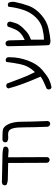

<svg xmlns="http://www.w3.org/2000/svg" viewBox="730 -1182 578 2077"><g transform="rotate(-90 1018.5 -144.0)"><path d="M325.2 104.5Q339.4 104.5 348.6 96.7L356.9 80.1L355 -344.7L418 -340.3Q423.3 -339.4 428.2 -339.4Q447.3 -339.4 461.9 -349.6L470.2 -366.2Q470.7 -368.2 470.7 -370.1Q470.7 -383.8 463.4 -393.1Q425.3 -405.8 383.3 -405.8Q377.9 -405.8 372.6 -405.8H372.1L104.5 -411.6Q98.6 -412.6 92.8 -412.6Q74.7 -412.6 60.5 -403.8L52.2 -387.7Q51.8 -385.7 51.8 -381.6Q51.8 -377.4 53.5 -371.6Q55.2 -365.7 59.1 -360.4Q83 -350.1 111.1 -348.1Q139.2 -346.2 293.5 -344.2L295.4 73.7Q296.9 86.4 304.7 95.7L321.3 104Q323.2 104.5 325.2 104.5Z M727.5 108.9Q733.9 106.9 739.3 102.5L747.6 86.4Q739.7 -101.1 739.7 -195.6Q739.7 -290 711.4 -345.7Q683.6 -399.4 645 -402.8Q610.8 -405.8 563.5 -405.8Q552.7 -405.8 541 -405.8L524.9 -397.9L517.1 -381.8Q516.6 -379.9 516.6 -377.9Q516.6 -363.8 524.4 -354.5Q542.5 -343.3 565.9 -343.3Q571.8 -343.3 580.6 -344.2Q589.4 -345.2 598.6 -345.2Q621.1 -345.2 635.7 -338.9Q658.7 -328.6 668.9 -289.1Q679.2 -252 679.2 -166Q679.2 -81.1 685.1 79.6Q686.5 91.8 694.8 101.6L711.9 109.9Q713.9 110.4 716.1 110.4Q718.3 110.4 721.2 110.1Q724.1 109.9 727.5 108.9Z M1437 -317.9Q1437 -322.3 1437 -327.6Q1438 -333 1438 -337.4Q1438 -351.1 1429.7 -362.3L1413.1 -370.6Q1411.1 -371.1 1409.2 -371.1Q1396 -371.1 1386.7 -364.3Q1377 -285.6 1360.8 -207.5Q1343.8 -126.5 1283.7 -62.5L1276.4 -54.7L1272 -64Q1234.4 -136.7 1207.8 -209.5Q1181.2 -282.2 1152.3 -356.9L1136.7 -364.7Q1134.8 -365.2 1132.8 -365.2Q1118.2 -365.2 1107.4 -357.4L1099.6 -341.8Q1122.6 -255.9 1154.5 -171.9Q1186.5 -87.9 1228 7.8L1222.7 10.7Q1192.9 30.8 1160.2 44.9Q1127.4 59.1 1097.2 72.3L1089.4 87.9Q1088.9 89.8 1088.9 91.8Q1088.9 93.8 1089.1 95.5Q1089.4 97.2 1089.6 98.9Q1089.8 100.6 1090.1 102.3Q1090.3 104 1090.8 105.5Q1091.3 106.9 1092 108.4Q1092.8 109.9 1093.3 111.8Q1094.7 114.7 1096.7 117.2L1112.3 125Q1155.3 117.7 1195.3 98.6Q1235.4 79.6 1300.3 24.4Q1364.7 -30.8 1401.9 -132.3Q1437 -229.5 1437 -317.9Z M2037.1 -293.9Q2037.1 -318.8 2027.8 -339.4L2011.7 -347.2Q2009.8 -347.7 2005.6 -347.7Q2001.5 -347.7 1995.6 -346.2Q1989.7 -344.7 1983.4 -340.8Q1975.6 -257.8 1948.2 -177.2Q1920.4 -96.7 1866.5 -43Q1812.5 10.7 1746.6 26.6Q1680.7 42.5 1634.8 42.5H1627.4V-98.1L1632.3 -99.6Q1659.2 -109.4 1685.1 -124.5Q1711.4 -139.6 1751.5 -181.6Q1791.5 -223.6 1802.7 -254.4Q1814 -286.1 1821.8 -318.4Q1822.3 -320.8 1822.3 -323.2Q1822.3 -337.4 1814.5 -346.7L1797.9 -355Q1795.9 -355.5 1793 -355.5Q1790 -355.5 1786.1 -354.5Q1776.9 -353.5 1769 -348.1Q1753.4 -302.2 1738.8 -269.5Q1721.7 -232.9 1695.3 -209Q1668.9 -185.1 1633.8 -169.9L1624 -165.5L1619.6 -336.4Q1618.2 -351.1 1608.4 -364.3L1591.8 -372.6Q1589.8 -373 1585.7 -373Q1581.5 -373 1575.7 -371.3Q1569.8 -369.6 1564.5 -365.2L1556.2 -349.1Q1564 73.2 1568.4 94.2Q1571.3 110.4 1613.3 113.8Q1669.4 109.9 1748 92Q1826.7 74.2 1896.5 12.9Q1966.3 -48.3 1993.2 -121.3Q2020 -194.3 2035.6 -273.9Q2037.1 -284.2 2037.1 -293.9Z"/></g></svg>

Font: Bakudai
Style: ExtraLight
Weight: 200
Version: Version 1.48